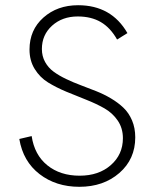

<svg xmlns="http://www.w3.org/2000/svg" viewBox="-20 -717 603 743"><path d="M287.1 5.9Q196.8 5.9 133.1 -43.2Q69.3 -92.3 54.7 -179.2L102.5 -190.4Q113.3 -117.7 163.1 -77.4Q212.9 -37.1 288.1 -37.1Q362.3 -37.1 408.9 -78.1Q455.6 -119.1 455.6 -182.1Q455.6 -221.2 435.5 -250.5Q415.5 -279.8 383.8 -297.9Q352.1 -315.9 313.5 -331.1Q274.9 -346.2 236.3 -362.3Q197.8 -378.4 166 -397.9Q134.3 -417.5 114.3 -450Q94.2 -482.4 94.2 -525.4Q94.2 -601.1 147.9 -648.9Q201.7 -696.8 282.2 -696.8Q411.1 -696.8 473.1 -588.9L433.1 -564Q407.2 -609.9 370.1 -631.6Q333 -653.3 280.8 -653.3Q221.2 -653.3 181.6 -617.7Q142.1 -582 142.1 -527.3Q142.1 -499.5 154.5 -477.1Q167 -454.6 187.7 -439.5Q208.5 -424.3 235.6 -411.4Q262.7 -398.4 292.7 -387.2Q322.8 -376 352.8 -364Q382.8 -352.1 409.9 -335.9Q437 -319.8 457.8 -300Q478.5 -280.3 491 -251Q503.4 -221.7 503.4 -185.5Q503.4 -101.1 441.9 -47.6Q380.4 5.9 287.1 5.9Z"/></svg>

Font: HK Grotesk Light Legacy
Style: Regular
Weight: 300
Designer: Alfredo Marco Pradil
Foundry: Hanken Design Co.
Version: Version 2.022;PS 002.022;hotconv 1.0.88;makeotf.lib2.5.64775